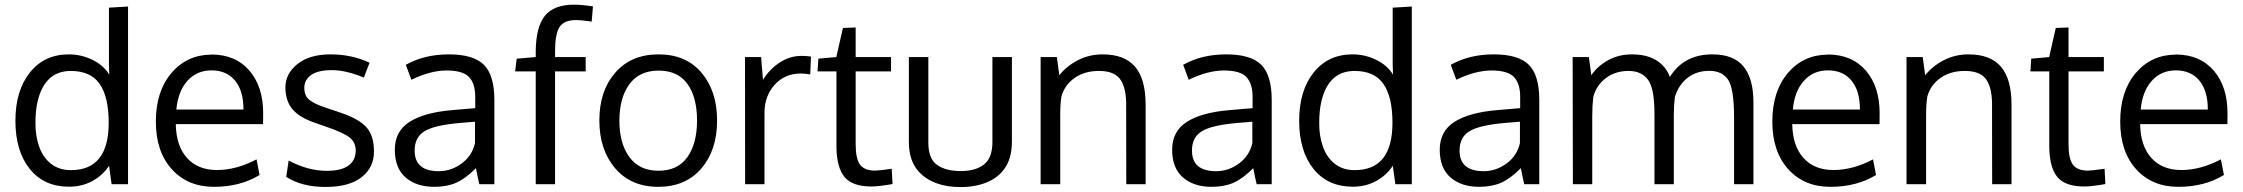

<svg xmlns="http://www.w3.org/2000/svg" viewBox="-20 -776 9449 809"><path d="M278.8 -59.1Q438 -59.1 438 -258.8Q438 -367.2 400.1 -422.1Q362.3 -477.1 277.8 -477.1Q168.9 -476.6 138.7 -349.6Q129.4 -311.5 129.4 -257.3Q128.9 -204.6 144.5 -159.7Q160.2 -113.8 194.3 -86.4Q228.5 -59.1 278.8 -59.1ZM271 10.7Q165 10.7 105 -64.7Q44.9 -140.1 44.9 -267.1Q44.9 -394 106 -470.5Q167 -546.9 269.5 -546.9Q322.8 -546.9 369.9 -523.7Q417 -500.5 440.4 -461.4L439 -507.8V-743.7L519.5 -748.5V0H450.2L439.5 -77.6Q413.1 -37.1 369.1 -13.2Q325.2 10.7 271 10.7Z M723.1 -314.5H1005.9Q1005.9 -394 970 -436.8Q934.1 -479.5 871.6 -479.5Q809.1 -479.5 769.5 -435.3Q730 -391.1 723.1 -314.5ZM1088.9 -296.9 1088.4 -252.9H720.7Q722.2 -161.6 767.8 -110.6Q813.5 -59.6 894.5 -59.6Q975.6 -59.6 1061 -104.5L1073.7 -38.6Q992.2 11.2 881.6 11.2Q771 11.2 703.9 -63Q636.7 -137.2 636.7 -263.9Q636.7 -390.6 701.7 -467.8Q767.1 -544.9 869.6 -545.9Q870.6 -545.9 871.6 -546.4Q973.1 -545.9 1031.2 -478Q1089.4 -410.2 1088.9 -296.9Z M1186 -30.8 1196.3 -99.6Q1277.8 -56.2 1356.4 -56.2Q1475.6 -56.2 1479 -140.1Q1479 -175.8 1453.6 -196.3Q1428.2 -216.8 1354 -242.2L1313.5 -256.3Q1243.7 -279.3 1213.4 -314.5Q1182.6 -350.1 1182.6 -408.2Q1182.6 -464.8 1232.9 -505.9Q1283.7 -546.9 1373 -546.9Q1462.4 -546.9 1537.1 -511.7L1513.2 -449.2Q1437.5 -480.5 1378.9 -480.5Q1320.3 -480.5 1291.3 -460.2Q1262.2 -439.9 1262.2 -406Q1262.2 -372.1 1283.2 -355.5Q1304.2 -338.9 1343.8 -325.2Q1383.3 -311.5 1407.7 -303.7Q1488.8 -277.3 1522.2 -241.7Q1555.7 -206.1 1555.7 -138.2Q1556.2 -70.3 1503.4 -29.3Q1451.2 11.7 1352.1 11.7Q1351.6 11.7 1351.1 11.7Q1251.5 11.7 1186 -30.8Z M1727.1 -141.6Q1727.1 -54.7 1829.1 -54.7Q1880.4 -54.7 1924.6 -86.7Q1968.8 -118.7 1981.4 -172.9V-263.2Q1979 -263.2 1951.9 -260.7Q1924.8 -258.3 1916.5 -257.8Q1810.5 -248.5 1768.8 -223.1Q1727.1 -197.8 1727.1 -141.6ZM1689.9 -502.9Q1768.1 -546.9 1871.3 -546.9Q1974.6 -546.9 2018.8 -503.2Q2063 -459.5 2063 -354.5V0H1999.5Q1992.2 -31.2 1985.4 -67.4Q1940.9 -22.9 1901.9 -5.9Q1862.8 11.2 1810.1 11.2Q1734.9 11.2 1689.2 -28.1Q1643.6 -67.4 1643.6 -145.3Q1643.6 -223.1 1705.8 -262.7Q1768.1 -302.2 1885.3 -312Q1901.4 -313.5 1933.8 -316.2Q1966.3 -318.8 1982.4 -320.3V-367.7Q1982.4 -424.3 1956.1 -451.7Q1929.7 -479 1861.8 -479Q1793.9 -479 1713.4 -439.9Z M2237.3 0V-475.1H2150.4L2157.2 -528.8L2237.3 -535.6V-559.6Q2238.3 -663.1 2276.1 -709.7Q2314 -756.3 2398.4 -756.3Q2431.2 -756.3 2478.5 -749L2473.1 -685.1Q2429.7 -691.4 2407.2 -691.4Q2356.4 -691.4 2337.6 -662.1Q2318.8 -632.8 2318.8 -560.5V-535.6H2447.8V-475.1H2318.8V0Z M3001.5 -267.8Q3001.5 -143.6 2935.1 -66.2Q2868.7 11.2 2753.7 11.2Q2638.7 11.2 2572 -66.9Q2505.4 -145 2505.4 -268.8Q2505.4 -392.6 2572.3 -469.7Q2639.2 -546.9 2754.9 -546.9Q2870.6 -546.9 2936 -469.5Q3001.5 -392.1 3001.5 -267.8ZM2589.8 -267.3Q2589.8 -171.4 2632.1 -114Q2674.3 -56.6 2754.9 -56.6Q2835.4 -56.6 2876.2 -113.8Q2917 -170.9 2917 -268.3Q2917 -365.7 2876.7 -422.1Q2836.4 -478.5 2755.1 -478.5Q2673.8 -478.5 2631.8 -420.9Q2589.8 -363.3 2589.8 -267.3Z M3119.6 0Q3119.1 -493.2 3119.1 -535.6H3187L3194.8 -439.5Q3222.7 -484.9 3265.6 -512.7Q3308.6 -540.5 3356.9 -540.5Q3378.9 -540.5 3397 -537.6L3394 -462.4Q3371.6 -466.3 3355 -466.3Q3286.6 -466.3 3243.9 -418.7Q3201.2 -371.1 3201.2 -300.8V0Z M3651.9 9.8Q3572.8 9.8 3539.6 -28.8Q3506.3 -67.4 3504.4 -153.3V-475.1H3424.8L3428.2 -528.8L3503.9 -535.6L3531.7 -658.2L3585.4 -660.2V-535.6H3734.4V-475.1H3585.4V-168Q3585.4 -106.9 3604 -82Q3622.6 -57.1 3667.5 -57.1Q3683.6 -57.1 3737.3 -64.9L3740.7 -0.5Q3682.6 9.8 3651.9 9.8Z M4027.8 12.2Q3913.1 12.2 3853 -50.8Q3809.1 -97.7 3809.6 -178.7V-535.6H3891.6V-177.7Q3891.1 -107.4 3928.2 -81.3Q3965.3 -55.2 4028.1 -55.2Q4090.8 -55.2 4126.2 -83Q4161.6 -110.8 4161.6 -177.7V-535.6H4243.7V-178.7Q4243.7 -61 4152.8 -14.6Q4100.1 12.2 4027.8 12.2Z M4364.7 0V-535.6H4433.1L4443.4 -459Q4475.1 -498.5 4522.7 -522.7Q4570.3 -546.9 4625.5 -546.9Q4718.3 -546.9 4762.7 -494.9Q4807.1 -442.9 4807.1 -335V0H4725.6Q4725.6 -322.3 4725.1 -345.2Q4723.1 -413.6 4697.5 -445.3Q4671.9 -477.1 4610.4 -477.1Q4548.8 -477.1 4506.8 -446.8Q4464.8 -416.5 4452.1 -368.2Q4447.3 -335.4 4447.3 -293V0Z M5002.4 -141.6Q5002.4 -54.7 5104.5 -54.7Q5155.8 -54.7 5200 -86.7Q5244.1 -118.7 5256.8 -172.9V-263.2Q5254.4 -263.2 5227.3 -260.7Q5200.2 -258.3 5191.9 -257.8Q5085.9 -248.5 5044.2 -223.1Q5002.4 -197.8 5002.4 -141.6ZM4965.3 -502.9Q5043.5 -546.9 5146.7 -546.9Q5250 -546.9 5294.2 -503.2Q5338.4 -459.5 5338.4 -354.5V0H5274.9Q5267.6 -31.2 5260.7 -67.4Q5216.3 -22.9 5177.2 -5.9Q5138.2 11.2 5085.4 11.2Q5010.3 11.2 4964.6 -28.1Q4918.9 -67.4 4918.9 -145.3Q4918.9 -223.1 4981.2 -262.7Q5043.5 -302.2 5160.6 -312Q5176.8 -313.5 5209.2 -316.2Q5241.7 -318.8 5257.8 -320.3V-367.7Q5257.8 -424.3 5231.4 -451.7Q5205.1 -479 5137.2 -479Q5069.3 -479 4988.8 -439.9Z M5688 -59.1Q5847.2 -59.1 5847.2 -258.8Q5847.2 -367.2 5809.3 -422.1Q5771.5 -477.1 5687 -477.1Q5578.1 -476.6 5547.9 -349.6Q5538.6 -311.5 5538.6 -257.3Q5538.1 -204.6 5553.7 -159.7Q5569.3 -113.8 5603.5 -86.4Q5637.7 -59.1 5688 -59.1ZM5680.2 10.7Q5574.2 10.7 5514.2 -64.7Q5454.1 -140.1 5454.1 -267.1Q5454.1 -394 5515.1 -470.5Q5576.2 -546.9 5678.7 -546.9Q5731.9 -546.9 5779.1 -523.7Q5826.2 -500.5 5849.6 -461.4L5848.1 -507.8V-743.7L5928.7 -748.5V0H5859.4L5848.6 -77.6Q5822.3 -37.1 5778.3 -13.2Q5734.4 10.7 5680.2 10.7Z M6129.9 -141.6Q6129.9 -54.7 6231.9 -54.7Q6283.2 -54.7 6327.4 -86.7Q6371.6 -118.7 6384.3 -172.9V-263.2Q6381.8 -263.2 6354.7 -260.7Q6327.6 -258.3 6319.3 -257.8Q6213.4 -248.5 6171.6 -223.1Q6129.9 -197.8 6129.9 -141.6ZM6092.8 -502.9Q6170.9 -546.9 6274.2 -546.9Q6377.4 -546.9 6421.6 -503.2Q6465.8 -459.5 6465.8 -354.5V0H6402.3Q6395 -31.2 6388.2 -67.4Q6343.8 -22.9 6304.7 -5.9Q6265.6 11.2 6212.9 11.2Q6137.7 11.2 6092 -28.1Q6046.4 -67.4 6046.4 -145.3Q6046.4 -223.1 6108.6 -262.7Q6170.9 -302.2 6288.1 -312Q6304.2 -313.5 6336.7 -316.2Q6369.1 -318.8 6385.3 -320.3V-367.7Q6385.3 -424.3 6358.9 -451.7Q6332.5 -479 6264.6 -479Q6196.8 -479 6116.2 -439.9Z M6607.4 0Q6606.4 -502.4 6606.4 -535.6H6674.8L6685.1 -459Q6709.5 -496.1 6754.4 -521.5Q6799.3 -546.9 6856.4 -546.9Q6939 -546.9 6983.4 -502.9Q7005.4 -481.4 7016.1 -451.7Q7074.7 -546.9 7195.3 -546.9Q7284.7 -546.9 7326.4 -495.8Q7368.2 -444.8 7368.2 -344.7V0H7286.6V-278.8Q7286.6 -403.3 7261.2 -440.4Q7235.8 -477.5 7182.6 -477.5H7182.1Q7128.9 -477.5 7091.1 -448.5Q7053.2 -419.4 7037.1 -367.2Q7032.7 -332 7032.7 -292V0H6951.2V-287.6Q6951.2 -289.6 6951.2 -291.5Q6951.7 -402.3 6924.3 -439.5Q6897 -477.1 6841.8 -477.1Q6786.6 -477.1 6746.8 -447.3Q6707 -417.5 6693.4 -368.2Q6689 -330.6 6689 -286.6V0Z M7534.2 -314.5H7816.9Q7816.9 -394 7781 -436.8Q7745.1 -479.5 7682.6 -479.5Q7620.1 -479.5 7580.6 -435.3Q7541 -391.1 7534.2 -314.5ZM7899.9 -296.9 7899.4 -252.9H7531.7Q7533.2 -161.6 7578.9 -110.6Q7624.5 -59.6 7705.6 -59.6Q7786.6 -59.6 7872.1 -104.5L7884.8 -38.6Q7803.2 11.2 7692.6 11.2Q7582 11.2 7514.9 -63Q7447.8 -137.2 7447.8 -263.9Q7447.8 -390.6 7512.7 -467.8Q7578.1 -544.9 7680.7 -545.9Q7681.6 -545.9 7682.6 -546.4Q7784.2 -545.9 7842.3 -478Q7900.4 -410.2 7899.9 -296.9Z M8013.2 0V-535.6H8081.5L8091.8 -459Q8123.5 -498.5 8171.1 -522.7Q8218.8 -546.9 8273.9 -546.9Q8366.7 -546.9 8411.1 -494.9Q8455.6 -442.9 8455.6 -335V0H8374Q8374 -322.3 8373.5 -345.2Q8371.6 -413.6 8345.9 -445.3Q8320.3 -477.1 8258.8 -477.1Q8197.3 -477.1 8155.3 -446.8Q8113.3 -416.5 8100.6 -368.2Q8095.7 -335.4 8095.7 -293V0Z M8762.2 9.8Q8683.1 9.8 8649.9 -28.8Q8616.7 -67.4 8614.7 -153.3V-475.1H8535.2L8538.6 -528.8L8614.3 -535.6L8642.1 -658.2L8695.8 -660.2V-535.6H8844.7V-475.1H8695.8V-168Q8695.8 -106.9 8714.4 -82Q8732.9 -57.1 8777.8 -57.1Q8793.9 -57.1 8847.7 -64.9L8851.1 -0.5Q8793 9.8 8762.2 9.8Z M9000 -314.5H9282.7Q9282.7 -394 9246.8 -436.8Q9210.9 -479.5 9148.4 -479.5Q9085.9 -479.5 9046.4 -435.3Q9006.8 -391.1 9000 -314.5ZM9365.7 -296.9 9365.2 -252.9H8997.6Q8999 -161.6 9044.7 -110.6Q9090.3 -59.6 9171.4 -59.6Q9252.4 -59.6 9337.9 -104.5L9350.6 -38.6Q9269 11.2 9158.4 11.2Q9047.9 11.2 8980.7 -63Q8913.6 -137.2 8913.6 -263.9Q8913.6 -390.6 8978.5 -467.8Q9043.9 -544.9 9146.5 -545.9Q9147.5 -545.9 9148.4 -546.4Q9250 -545.9 9308.1 -478Q9366.2 -410.2 9365.7 -296.9Z"/></svg>

Font: Oxygen
Style: Normal
Weight: 400
Designer: Vernon Adams
Foundry: Vernon Adams
Version: Version Release 0.2.2 webfont; ttfautohint (v0.8.52-bc40) -l